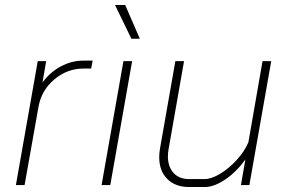

<svg xmlns="http://www.w3.org/2000/svg" viewBox="-20 -745 1156 773"><path d="M132 -499H166L151 -413Q182 -455 225.5 -478Q269 -501 316 -501H353L347 -469H316Q251 -469 199 -425.5Q147 -382 135 -315L79 0H44Z M477 -499H512L424 0H389ZM443 -725H484L543 -589H509Z M621 -112Q621 -128 624 -146L686 -499H721L659 -146Q656 -130 656 -116Q656 -74 678.5 -49Q701 -24 741 -24H803Q831 -24 866.5 -45.5Q902 -67 933 -101Q964 -135 980 -172L1037 -499H1072L984 0H950L968 -103Q932 -53 887 -22.5Q842 8 804 8H741Q686 8 653.5 -24.5Q621 -57 621 -112Z"/></svg>

Font: Bai Jamjuree ExtraLight
Style: Italic
Weight: 275
Italic angle: -10°
Version: Version 1.000; ttfautohint (v1.6)